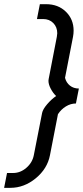

<svg xmlns="http://www.w3.org/2000/svg" viewBox="-35 -779 401 928"><path d="M236.3 -314.9Q221.7 -328.6 210.4 -349.9Q199.2 -371.1 199.2 -388.7Q199.2 -392.1 200.2 -397L239.7 -601.1Q241.7 -612.8 241.7 -618.2Q241.7 -647.9 222.7 -667.5Q203.6 -687 173.3 -687H143.6L157.7 -758.8H187.5Q246.1 -758.8 283.4 -722.4Q320.8 -686 320.8 -630.9Q320.8 -616.2 317.9 -601.1L279.3 -402.8Q285.2 -379.4 303 -365.2Q320.8 -351.1 346.2 -351.1L332 -278.8Q306.6 -278.8 283.4 -264.6Q260.3 -250.5 245.1 -227.1L206.5 -28.8Q193.8 36.6 137.7 82.8Q81.5 128.9 15.1 128.9H-15.1L-1 57.1H28.8Q63.5 57.1 92.5 32Q121.6 6.8 128.4 -28.8L168.5 -232.9Q171.9 -250.5 192.6 -274.9Q213.4 -299.3 236.3 -314.9Z"/></svg>

Font: Aurulent Sans
Style: Italic
Weight: 400
Italic angle: -11°
Version: Version 2007.05.04